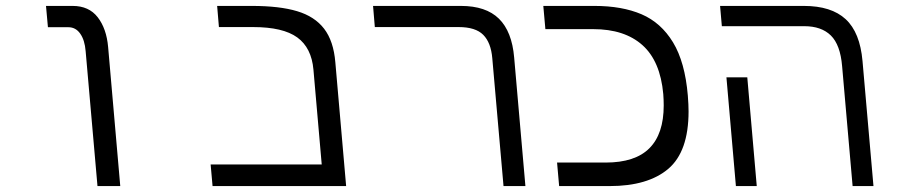

<svg xmlns="http://www.w3.org/2000/svg" viewBox="-20 -629 3040 649"><path d="M211 -537H142L135.5 -609H225.5Q280.5 -609 310.2 -570.8Q340 -532.5 345.5 -470L386.5 0H309.5L269.5 -456Q266.5 -493.5 251.2 -515.2Q236 -537 211 -537Z M692 -73H1067.5L1039.5 -393.5Q1033 -467.5 984.8 -502.5Q936.5 -537.5 835.5 -537.5H720L714 -609H831.5Q925 -609 984.2 -591.2Q1043.5 -573.5 1075.5 -532Q1107.5 -490.5 1113.5 -418.5L1150 0H698.5Z M1530.5 -537.5H1247L1241 -609H1538Q1622.5 -609 1666.5 -565.8Q1710.5 -522.5 1718 -434.5L1756 0H1682L1644 -432.5Q1639.5 -485 1613.5 -511.2Q1587.5 -537.5 1530.5 -537.5Z M1863 -79.5H2027Q2127 -79.5 2175.2 -128Q2223.5 -176.5 2223.5 -272.5Q2223.5 -291 2222 -311Q2212 -422.5 2151.5 -476.5Q2091 -530.5 1985.5 -530.5H1823.5L1816.5 -609H1989.5Q2082.5 -609 2148.5 -580.8Q2214.5 -552.5 2255 -485.8Q2295.5 -419 2305 -306Q2307.5 -274.5 2307.5 -252.5Q2307.5 -116.5 2238.8 -58.2Q2170 0 2040.5 0H1870Z M2698.5 -540.5H2420L2414 -609H2697Q2790 -609 2838.5 -564.2Q2887 -519.5 2895.5 -422.5L2932.5 0H2862L2826.5 -405.5Q2820.5 -477.5 2788.5 -509Q2756.5 -540.5 2698.5 -540.5ZM2435.5 -367.5H2506L2538 0H2467.5Z"/></svg>

Font: JuliaMono Light
Style: Italic
Weight: 300
Italic angle: -9°
Monospace: yes
Designer: cormullion
Foundry: corm
Version: Version 0.054; ttfautohint (v1.8.4)